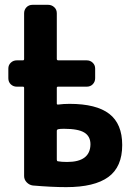

<svg xmlns="http://www.w3.org/2000/svg" viewBox="-20 -770 540 797"><path d="M258.8 -97.7Q354.5 -97.7 355.5 -170.9Q355.5 -204.1 330.1 -219.7Q304.7 -235.4 245.1 -235.4Q228.5 -235.4 220.7 -233.4Q215.8 -231.4 215.8 -226.6V-107.4Q215.8 -101.6 219.7 -100.6Q235.4 -97.7 258.8 -97.7ZM268.6 -338.9Q379.9 -338.9 433.6 -297.4Q487.3 -255.9 487.3 -168Q487.3 -77.1 429.7 -35.2Q372.1 6.8 254.9 6.8Q195.3 6.8 116.2 0Q101.6 -2 90.8 -13.2Q80.1 -24.4 80.1 -39.1V-405.3Q80.1 -410.2 75.2 -410.2H49.8Q35.2 -410.2 24.9 -419.9Q14.6 -429.7 14.6 -445.3V-485.4Q14.6 -500 24.9 -509.8Q35.2 -519.5 49.8 -519.5H75.2Q80.1 -519.5 80.1 -525.4V-714.8Q80.1 -729.5 89.8 -739.7Q99.6 -750 115.2 -750H179.7Q194.3 -750 205.1 -740.2Q215.8 -730.5 215.8 -714.8V-525.4Q215.8 -520.5 220.7 -519.5H339.8Q354.5 -519.5 364.7 -509.8Q375 -500 375 -485.4V-445.3Q375 -430.7 365.2 -420.4Q355.5 -410.2 339.8 -410.2H220.7Q215.8 -410.2 215.8 -405.3V-339.8Q215.8 -335.9 220.7 -335.9Q244.1 -338.9 268.6 -338.9Z"/></svg>

Font: Rounded-L Mgen+ 1m bold
Style: Bold
Weight: 700
Designer: [Source Han Sans]
Ryoko NISHIZUKA  (kana & ideographs); Paul D. Hunt (Latin, Greek & Cyrillic); Wenlong ZHANG  (bopomofo
Version: Version 1.059.20150602